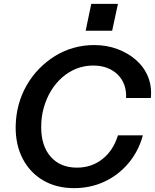

<svg xmlns="http://www.w3.org/2000/svg" viewBox="-20 -963 801 993"><path d="M363 10Q272 10 203.5 -30Q135 -70 97.5 -142Q60 -214 61 -309Q62 -368 76.5 -421.5Q91 -475 118 -522Q145 -569 182 -607Q219 -645 264 -673Q309 -701 360.5 -715.5Q412 -730 467 -730Q532 -730 588 -709Q644 -688 685 -651.5Q726 -615 746 -565Q766 -515 760 -456H632Q634 -493 623 -523.5Q612 -554 589.5 -576.5Q567 -599 535 -611.5Q503 -624 462 -624Q416 -624 375.5 -608Q335 -592 301.5 -562.5Q268 -533 244 -493.5Q220 -454 206.5 -406.5Q193 -359 193 -306Q193 -208 242.5 -152Q292 -96 378 -96Q454 -96 510 -140.5Q566 -185 590 -263H719Q696 -180 644 -118.5Q592 -57 520 -23.5Q448 10 363 10ZM423 -804 452 -943H590L560 -804Z"/></svg>

Font: Instrument Sans SemiBold
Style: Italic
Weight: 600
Italic angle: -13°
Designer: Rodrigo Fuenzalida
Foundry: fragTYPE
Version: Version 1.000;gftools[0.9.28]